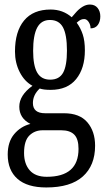

<svg xmlns="http://www.w3.org/2000/svg" viewBox="-20 -588 470 846"><path d="M14 93Q14 37 42.5 3Q71 -31 114 -42Q65 -67 65 -118Q65 -168 123 -210Q88 -229 67 -270Q46 -311 46 -361Q46 -449 86 -497.5Q126 -546 203 -546Q257 -546 296 -512Q300 -516 313 -531.5Q326 -547 342.5 -557.5Q359 -568 376 -568Q398 -568 410 -553Q422 -538 422 -516Q422 -493 411 -478Q400 -463 379 -463Q379 -479 370.5 -491.5Q362 -504 351 -504Q341 -504 334 -500Q327 -496 318 -488Q335 -465 344.5 -436.5Q354 -408 354 -366Q354 -287 315.5 -239.5Q277 -192 203 -192Q172 -192 155 -198Q125 -170 125 -134Q125 -89 179 -89H262Q331 -89 365 -49Q399 -9 399 54Q399 141 345 189.5Q291 238 184 238Q100 238 57 200Q14 162 14 93ZM275 -365Q275 -435 257.5 -467.5Q240 -500 200 -500Q162 -500 144 -466.5Q126 -433 126 -364Q126 -299 144 -268Q162 -237 201 -237Q241 -237 258 -267.5Q275 -298 275 -365ZM326 68Q326 24 307 5Q288 -14 250 -14H168Q133 -14 109.5 9Q86 32 86 86Q86 134 111 162.5Q136 191 186 191Q326 191 326 68Z"/></svg>

Font: Noto Serif Cond
Style: Regular
Weight: 400
Width: 3
Designer: Monotype Design Team
Foundry: Monotype Imaging Inc.
Version: Version 1.001